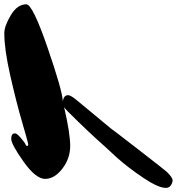

<svg xmlns="http://www.w3.org/2000/svg" viewBox="-60 -796 842 915"><g transform="rotate(-90 361.5 -338.0)"><path d="M799 -634Q799 -604 593 -533Q387 -462 336 -460Q366 -456 366 -435Q366 -422 338.5 -389.5Q311 -357 208 -232Q203 -224 105 -97.5Q7 29 0 36Q-27 63 -39.5 63Q-52 63 -64 54.5Q-76 46 -76 31Q-76 -5 -28 -76.5Q20 -148 68 -202L117 -255Q191 -339 290 -438Q304 -451 309 -454Q184 -425 124 -425Q64 -425 15.5 -462.5Q-33 -500 -33 -544.5Q-33 -589 49.5 -647.5Q132 -706 158 -706Q184 -706 184 -688Q184 -679 162.5 -660.5Q141 -642 132.5 -638.5Q124 -635 124 -630Q124 -625 131 -625Q138 -625 235.5 -653.5Q333 -682 459 -710.5Q585 -739 661 -739Q695 -739 747 -708Q799 -677 799 -634Z"/></g></svg>

Font: Mrs Sheppards
Style: Regular
Weight: 400
Version: Version 1.000